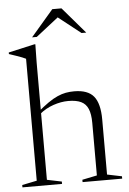

<svg xmlns="http://www.w3.org/2000/svg" viewBox="-59 -934 657 978"><g transform="rotate(-5 269.0 -445.5)"><path d="M323 -12 398.5 -27.5V-296.5Q398.5 -341.5 387.2 -368Q376 -394.5 351.5 -406.2Q327 -418 286 -418Q249.5 -418 209.8 -404.5Q170 -391 138 -364L126.5 -372.5Q160 -401 186.2 -419.2Q212.5 -437.5 234.8 -447.2Q257 -457 277.5 -460.8Q298 -464.5 320 -464.5Q390 -464.5 420.2 -427.8Q450.5 -391 450.5 -309V-27.5L525.5 -12V0H323ZM218 0H15.5V-12L91 -27.5V-651Q84.5 -654.5 72 -659.5Q59.5 -664.5 42.5 -670.2Q25.5 -676 6 -682.5V-690.5L139 -720.5H144.5L143 -627V-27.5L218 -12ZM259.5 -855H280L155 -757H131L246 -891H293L408 -757H384Z"/></g></svg>

Font: Newsreader 36pt Light
Style: Regular
Weight: 300
Designer: Hugues Gentile
Foundry: Production Type
Version: Version 1.003